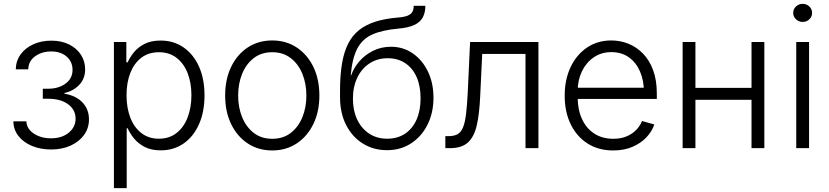

<svg xmlns="http://www.w3.org/2000/svg" viewBox="-20 -757 4235 981"><path d="M240.7 6.8Q187.5 6.8 143.8 -11.2Q100.1 -29.3 74.5 -61.8Q48.8 -94.2 48.3 -137.2H114.7Q116.2 -99.1 152.6 -74.7Q189 -50.3 240.7 -50.3Q296.4 -50.3 331.3 -79.1Q366.2 -107.9 366.2 -150.4Q366.2 -196.3 327.9 -224.4Q289.6 -252.4 226.6 -252.4H198.7V-303.7H226.6Q279.8 -303.7 315.2 -330.1Q350.6 -356.4 350.6 -399.9Q350.6 -441.4 320.6 -467.8Q290.5 -494.1 241.7 -494.1Q193.4 -494.1 159.2 -469.2Q125 -444.3 124.5 -402.8H60.5Q61.5 -446.3 85.7 -479.5Q109.9 -512.7 150.9 -531Q191.9 -549.3 242.2 -549.3Q294.4 -549.3 333.3 -529.8Q372.1 -510.3 393.6 -477.1Q415 -443.8 415 -402.8Q415 -355 385 -323.5Q355 -292 309.1 -281.7V-278.3Q369.6 -268.1 402.1 -232.9Q434.6 -197.8 434.6 -147Q434.6 -102.5 409.7 -67.9Q384.8 -33.2 341.1 -13.2Q297.4 6.8 240.7 6.8Z M562 204.1V-542.5H625.5V-438.5H632.3Q643.6 -464.4 664.3 -490Q685.1 -515.6 718.5 -532.7Q752 -549.8 800.8 -549.8Q867.2 -549.8 917.7 -514.9Q968.3 -480 996.6 -417Q1024.9 -354 1024.9 -270Q1024.9 -185.5 996.8 -122.3Q968.8 -59.1 918.2 -23.9Q867.7 11.2 800.8 11.2Q752.9 11.2 719.5 -6.1Q686 -23.4 665 -49.3Q644 -75.2 632.3 -101.6H627.4V204.1ZM792 -48.3Q845.2 -48.3 882.3 -77.6Q919.4 -106.9 938.7 -157.2Q958 -207.5 958 -270.5Q958 -333.5 938.7 -383.1Q919.4 -432.6 882.3 -461.4Q845.2 -490.2 792 -490.2Q739.3 -490.2 702.4 -462.2Q665.5 -434.1 646 -384.8Q626.5 -335.4 626.5 -270.5Q626.5 -205.6 646 -155.5Q665.5 -105.5 702.6 -76.9Q739.7 -48.3 792 -48.3Z M1371.1 11.7Q1299.8 11.7 1245.6 -24.2Q1191.4 -60.1 1160.9 -123.3Q1130.4 -186.5 1130.4 -268.6Q1130.4 -352.1 1160.9 -415.3Q1191.4 -478.5 1245.6 -514.4Q1299.8 -550.3 1371.1 -550.3Q1441.9 -550.3 1496.1 -514.4Q1550.3 -478.5 1581.1 -415.3Q1611.8 -352.1 1611.8 -268.6Q1611.8 -186.5 1581.1 -123.3Q1550.3 -60.1 1496.1 -24.2Q1441.9 11.7 1371.1 11.7ZM1371.1 -47.9Q1426.8 -47.9 1465.6 -77.9Q1504.4 -107.9 1524.9 -158Q1545.4 -208 1545.4 -268.6Q1545.4 -329.6 1524.9 -379.9Q1504.4 -430.2 1465.3 -460.2Q1426.3 -490.2 1371.1 -490.2Q1315.4 -490.2 1276.6 -460.2Q1237.8 -430.2 1217.3 -380.1Q1196.8 -330.1 1196.8 -268.6Q1196.8 -208 1217.3 -158Q1237.8 -107.9 1276.6 -77.9Q1315.4 -47.9 1371.1 -47.9Z M1958 10.3Q1888.7 10.3 1834.5 -23.2Q1780.3 -56.6 1748.8 -117.7Q1717.3 -178.7 1717.3 -261.2V-293Q1717.3 -372.1 1727.3 -431.6Q1737.3 -491.2 1758.8 -533.7Q1780.3 -576.2 1815.2 -603.8Q1850.1 -631.3 1899.4 -646.7Q1948.7 -662.1 2014.2 -667.5Q2045.4 -669.9 2062.7 -677Q2080.1 -684.1 2086.9 -696.5Q2093.8 -709 2093.8 -727.5H2153.3Q2153.3 -692.4 2139.9 -667.7Q2126.5 -643.1 2096.2 -629.2Q2065.9 -615.2 2015.1 -610.8Q1933.6 -603.5 1882.8 -581.1Q1832 -558.6 1805.9 -509.5Q1779.8 -460.4 1772 -372.6H1774.4Q1787.1 -409.7 1815.4 -442.9Q1843.8 -476.1 1885.3 -497.1Q1926.8 -518.1 1978 -518.1Q2040 -518.1 2089.1 -484.1Q2138.2 -450.2 2166.5 -391.4Q2194.8 -332.5 2194.8 -257.3Q2194.8 -180.7 2164.3 -119.9Q2133.8 -59.1 2080.3 -24.4Q2026.9 10.3 1958 10.3ZM1958.5 -48.3Q2010.7 -48.3 2049.1 -73.7Q2087.4 -99.1 2108.2 -145.5Q2128.9 -191.9 2128.9 -254.4Q2128.9 -317.4 2108.6 -363.3Q2088.4 -409.2 2050.5 -434.3Q2012.7 -459.5 1960.9 -459.5Q1908.7 -459.5 1868.4 -433.3Q1828.1 -407.2 1805.7 -360.4Q1783.2 -313.5 1783.2 -252Q1783.2 -192.4 1804.9 -146.5Q1826.7 -100.6 1866 -74.5Q1905.3 -48.3 1958.5 -48.3Z M2255.4 0V-61.5H2272.5Q2300.3 -61.5 2317.9 -71.3Q2335.4 -81.1 2345.7 -106Q2356 -130.9 2361.3 -175.3Q2366.7 -219.7 2370.1 -288.6L2381.8 -542.5H2731V0H2665V-481.4H2443.8L2433.6 -267.6Q2429.7 -177.2 2416.3 -117.7Q2402.8 -58.1 2370.8 -29.1Q2338.9 0 2278.8 0Z M3113.3 11.7Q3037.1 11.7 2981.4 -24.2Q2925.8 -60.1 2895.5 -123Q2865.2 -186 2865.2 -268.1Q2865.2 -350.1 2895.3 -413.8Q2925.3 -477.5 2979 -513.9Q3032.7 -550.3 3103.5 -550.3Q3149.4 -550.3 3191.2 -533.4Q3232.9 -516.6 3265.6 -482.9Q3298.3 -449.2 3317.1 -398.4Q3335.9 -347.7 3335.9 -279.3V-251.5H2907.7V-308.6H3300.3L3270 -287.6Q3270 -345.7 3250 -391.8Q3230 -438 3192.9 -464.4Q3155.8 -490.7 3103.5 -490.7Q3052.2 -490.7 3013.4 -463.9Q2974.6 -437 2953.1 -392.1Q2931.6 -347.2 2931.6 -293V-260.3Q2931.6 -196.3 2953.9 -148.4Q2976.1 -100.6 3016.8 -74.2Q3057.6 -47.9 3113.8 -47.9Q3151.9 -47.9 3181.2 -60.1Q3210.4 -72.3 3230.5 -93Q3250.5 -113.8 3260.3 -138.7L3323.2 -121.1Q3311 -85 3282.5 -54.9Q3253.9 -24.9 3211.2 -6.6Q3168.5 11.7 3113.3 11.7Z M3836.4 -308.1V-247.1H3516.6V-308.1ZM3533.2 -542.5V0H3467.8V-542.5ZM3885.3 -542.5V0H3819.8V-542.5Z M4048.3 0V-542.5H4113.8V0ZM4081.1 -645Q4061.5 -645 4047.1 -658.4Q4032.7 -671.9 4032.7 -690.9Q4032.7 -710.4 4047.1 -723.9Q4061.5 -737.3 4081.1 -737.3Q4101.1 -737.3 4115.2 -723.9Q4129.4 -710.4 4129.4 -690.9Q4129.4 -671.9 4115.2 -658.4Q4101.1 -645 4081.1 -645Z"/></svg>

Font: Inter 16pt Light
Style: Regular
Weight: 300
Version: Version 4.001;git-66647c0bb